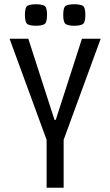

<svg xmlns="http://www.w3.org/2000/svg" viewBox="-20 -882 518 902"><path d="M279 0H199V-225L25 -700H113L236 -319H242L365 -700H453L279 -225ZM149 -862Q173 -862 187 -856Q201 -850 201 -812Q201 -774 187 -767.5Q173 -761 149 -761Q125 -761 111 -767.5Q97 -774 97 -812Q97 -850 111 -856Q125 -862 149 -862ZM329 -862Q353 -862 367 -856Q381 -850 381 -812Q381 -774 367 -767.5Q353 -761 329 -761Q305 -761 291 -767.5Q277 -774 277 -812Q277 -850 291 -856Q305 -862 329 -862Z"/></svg>

Font: Strait
Style: Regular
Weight: 400
Designer: Eduardo Rodriguez Tunni
Foundry: Eduardo Rodriguez Tunni
Version: Version 1.002; ttfautohint (v1.8.4.7-5d5b);gftools[0.9.23]